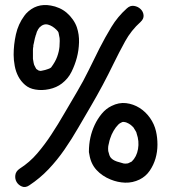

<svg xmlns="http://www.w3.org/2000/svg" viewBox="-20 -748 683 777"><path d="M439.5 -490.2Q397.5 -403.3 347.7 -318.4Q322.3 -275.4 296.4 -230.5Q270.5 -185.5 241.2 -143.1Q211.9 -100.6 176.8 -63.5Q141.6 -26.4 98.6 2Q83 12.7 68.8 6.8Q54.7 1 47.4 -11.2Q40 -23.4 42 -39.1Q43.9 -54.7 59.6 -65.4Q99.6 -90.8 130.9 -127.4Q162.1 -164.1 187.5 -203.1Q215.8 -246.1 240.7 -289.6Q265.6 -333 292 -377Q317.4 -419.9 338.9 -463.9Q360.4 -507.8 382.8 -552.7Q405.3 -596.7 430.7 -638.7Q456.1 -680.7 493.2 -713.9Q506.8 -726.6 522.5 -724.1Q538.1 -721.7 548.8 -711.4Q559.6 -701.2 561 -686.5Q562.5 -671.9 548.8 -659.2Q510.7 -625 486.3 -580.6Q461.9 -536.1 439.5 -490.2ZM431.6 -319.3Q460.9 -334 490.2 -330.6Q519.5 -327.1 544.4 -311.5Q569.3 -295.9 586.9 -271Q604.5 -246.1 611.3 -216.8Q617.2 -191.4 617.2 -162.6Q617.2 -133.8 609.4 -106.9Q601.6 -80.1 585.9 -57.1Q570.3 -34.2 544.9 -21.5Q516.6 -7.8 486.3 -8.8Q456.1 -9.8 427.7 -21.5Q393.6 -35.2 370.6 -60.1Q347.7 -85 341.8 -122.1Q340.8 -128.9 340.3 -129.9Q339.8 -130.9 339.8 -132.8Q339.8 -164.1 345.7 -190.9Q351.6 -217.8 363.3 -242.7Q375 -267.6 392.1 -288.1Q409.2 -308.6 431.6 -319.3ZM512.7 -93.8Q533.2 -113.3 538.6 -145Q543.9 -176.8 533.2 -207Q531.2 -213.9 531.7 -212.9Q532.2 -211.9 528.3 -218.8Q527.3 -219.7 523.4 -226.6Q519.5 -233.4 522.5 -229.5Q515.6 -237.3 508.8 -242.7Q502 -248 492.2 -252Q487.3 -253.9 481.9 -254.4Q476.6 -254.9 474.6 -253.9Q472.7 -252.9 467.8 -250.5Q462.9 -248 459 -244.1Q448.2 -233.4 439.5 -218.3Q430.7 -203.1 425.8 -187.5Q423.8 -182.6 422.9 -178.2Q421.9 -173.8 420.9 -168.9Q419.9 -167 418.9 -160.6Q418 -154.3 418 -156.2Q417 -146.5 418 -136.7Q419.9 -127.9 422.9 -119.6Q425.8 -111.3 431.6 -106.4Q436.5 -101.6 444.8 -97.7Q453.1 -93.8 461.9 -91.8Q473.6 -87.9 480.5 -86.4Q487.3 -85 498 -86.9Q506.8 -90.8 510.3 -92.8Q513.7 -94.7 512.7 -93.8ZM185.5 -725.6Q203.1 -722.7 219.7 -715.3Q236.3 -708 250 -696.3Q263.7 -684.6 274.4 -669.4Q285.2 -654.3 291 -637.7Q300.8 -608.4 299.8 -576.2Q298.8 -543.9 291 -514.6Q283.2 -485.4 269.5 -457.5Q255.9 -429.7 230.5 -410.2Q209 -393.6 179.2 -387.2Q149.4 -380.9 123 -385.7Q98.6 -389.6 81.5 -404.3Q64.5 -418.9 54.2 -438.5Q43.9 -458 39.6 -481.4Q35.2 -504.9 35.2 -526.4Q35.2 -567.4 44.4 -608.9Q53.7 -650.4 78.1 -683.6L85 -692.4Q126 -736.3 185.5 -725.6ZM220.7 -558.6Q221.7 -569.3 221.7 -582.5Q221.7 -595.7 219.7 -601.6Q217.8 -612.3 216.8 -616.2Q215.8 -620.1 209 -627Q192.4 -643.6 174.3 -648.4Q156.2 -653.3 139.6 -636.7Q132.8 -627.9 132.3 -625.5Q131.8 -623 129.9 -621.1Q129.9 -620.1 127.9 -615.2Q126 -610.4 126 -608.4Q124 -604.5 123.5 -601.1Q123 -597.7 121.1 -592.8Q120.1 -587.9 119.1 -583.5Q118.2 -579.1 117.2 -574.2Q116.2 -572.3 115.2 -565.9Q114.3 -559.6 115.2 -561.5Q113.3 -553.7 113.3 -545.4Q113.3 -537.1 113.3 -529.3V-509.8Q115.2 -497.1 116.2 -493.2Q117.2 -489.3 118.2 -485.4Q122.1 -476.6 124.5 -473.1Q127 -469.7 127 -468.8Q135.7 -462.9 136.7 -462.4Q137.7 -461.9 139.6 -461.9Q144.5 -460 149.4 -461.9Q158.2 -463.9 162.6 -464.8Q167 -465.8 171.9 -467.8Q179.7 -469.7 186.5 -474.6Q204.1 -498 211.4 -518.6Q218.8 -539.1 220.7 -558.6Z"/></svg>

Font: Schoolbell
Style: Regular
Weight: 400
Designer: Font Diner, Inc
Foundry: Font Diner, Inc
Version: Version 1.001